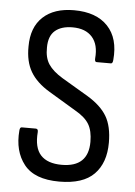

<svg xmlns="http://www.w3.org/2000/svg" viewBox="-50 -702 528 749"><g transform="rotate(5 214.0 -327.5)"><path d="M210 8Q113 8 72 -44Q31 -96 38 -177Q39 -190 46 -190H101Q111 -190 110 -177Q105 -116 131.5 -87Q158 -58 214 -58Q318 -58 318 -157Q318 -200 302.5 -226Q287 -252 248 -274L143 -337Q91 -368 67.5 -408Q44 -448 45 -507Q45 -582 88.5 -622.5Q132 -663 210 -663Q297 -663 342 -615.5Q387 -568 379 -483Q378 -469 371 -469H315Q307 -469 308 -483Q313 -537 287 -566.5Q261 -596 210 -596Q166 -596 141.5 -575Q117 -554 117 -509Q116 -469 133 -443.5Q150 -418 188 -395L291 -334Q344 -302 367 -263Q390 -224 390 -160Q390 -81 346.5 -36.5Q303 8 210 8Z"/></g></svg>

Font: Sofia Sans Cond
Style: Regular
Weight: 400
Width: 3
Designer: Botio Nikoltchev, Ani Petrova
Foundry: lettersoup
Version: Version 4.100; ttfautohint (v1.8.3)